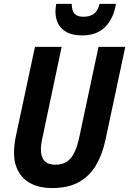

<svg xmlns="http://www.w3.org/2000/svg" viewBox="-20 -954 662 984"><path d="M247.1 9.8Q184.6 9.8 140.9 -12.2Q97.2 -34.2 74.5 -75Q51.8 -115.7 51.8 -171.4Q51.8 -188.5 54 -209.5Q56.2 -230.5 60.1 -250L159.2 -713.9H295.9L197.8 -249.5Q193.8 -232.4 191.7 -216.6Q189.5 -200.7 189.5 -188Q189.5 -149.4 208 -129.6Q226.6 -109.9 263.2 -109.9Q298.3 -109.9 322 -125.2Q345.7 -140.6 361.1 -172.1Q376.5 -203.6 386.7 -252.4L484.9 -713.9H622.1L520.5 -237.3Q504.9 -162.6 471.9 -106.9Q439 -51.3 384.3 -20.8Q329.6 9.8 247.1 9.8ZM401.4 -772.5Q351.6 -772.5 321.3 -789.3Q291 -806.2 277.6 -833.7Q264.2 -861.3 264.2 -893.6Q264.2 -904.3 265.4 -914.6Q266.6 -924.8 268.1 -934.1H347.7Q347.7 -912.6 353.5 -897.9Q359.4 -883.3 372.8 -875.7Q386.2 -868.2 407.7 -868.2Q439.9 -868.2 460.7 -882.8Q481.4 -897.5 490.2 -934.1H574.2Q561 -856.4 517.8 -814.5Q474.6 -772.5 401.4 -772.5Z"/></svg>

Font: Open Sans SemiCondensed
Style: Bold Italic
Weight: 700
Width: 4
Italic angle: -12°
Designer: Monotype Design Team
Foundry: Monotype Imaging Inc.
Version: Version 3.003